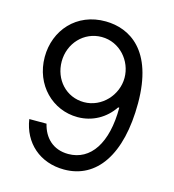

<svg xmlns="http://www.w3.org/2000/svg" viewBox="-111 -830 845 932"><g transform="rotate(15 312.0 -363.5)"><path d="M306.8 -737.2C159.1 -739 63.9 -627.8 63.9 -494.3C63.9 -353.7 167.6 -252.8 292.6 -252.8C367.9 -252.8 431.8 -289.8 471.6 -349.4H477.3C477.3 -170.5 407.7 -68.2 295.5 -68.2C218.8 -68.2 171.9 -116.5 156.2 -183.2H69.6C86.6 -68.2 173.3 9.9 295.5 9.9C458.8 9.9 559.7 -134.9 559.7 -393.5C559.7 -660.5 426.1 -735.8 306.8 -737.2ZM149.1 -494.3C149.1 -585.2 217.3 -659.1 306.8 -659.1C397.7 -659.1 464.5 -581 464.5 -495.7C464.5 -409.1 393.5 -331 304 -331C214.5 -331 149.1 -403.4 149.1 -494.3Z"/></g></svg>

Font: Magic Ui Pro
Style: Regular
Weight: 400
Designer: Stefan Endress, Andreas Faust
Version: Version 1.000;FEAKit 1.0